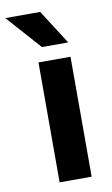

<svg xmlns="http://www.w3.org/2000/svg" viewBox="-128 -788 488 833"><g transform="rotate(-10 115.5 -371.5)"><path d="M206.5 0H65.4V-528.3H206.5ZM207.5 -591.3H91.8L-43 -742.7H110.8Z"/></g></svg>

Font: RobotoDraft
Style: Bold
Weight: 700
Version: Version 2.001150; 2014